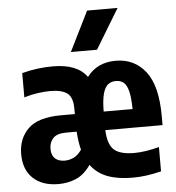

<svg xmlns="http://www.w3.org/2000/svg" viewBox="-56 -860 844 922"><g transform="rotate(-5 366.0 -399.0)"><path d="M189.5 10Q111.5 10 67 -31.8Q22.5 -73.5 22.5 -148.5Q22.5 -223.5 70.8 -270.8Q119 -318 230 -318H296V-344.5Q296 -398.5 269.8 -418.5Q243.5 -438.5 187.5 -438.5Q161 -438.5 127.5 -433.8Q94 -429 61.5 -419V-536Q101 -546.5 138.2 -551Q175.5 -555.5 210.5 -555.5Q328.5 -555.5 374.5 -490Q423.5 -556 513.5 -556Q603.5 -556 657.2 -487.2Q711 -418.5 711 -271.5V-228.5H435Q438 -159 467.2 -133Q496.5 -107 564 -107Q592.5 -107 622.2 -111.8Q652 -116.5 684.5 -125V-8Q611.5 10.5 547.5 10.5Q475 10.5 425 -8.5Q375 -27.5 345 -69Q313 -23 273.5 -6.5Q234 10 189.5 10ZM506 -459Q484 -459 468.5 -447.2Q453 -435.5 444.2 -405Q435.5 -374.5 435 -318H574.5Q573.5 -375 565.5 -405.5Q557.5 -436 542.5 -447.5Q527.5 -459 506 -459ZM228.5 -99.5Q250.5 -99.5 271.5 -109.2Q292.5 -119 310.5 -145Q300.5 -183.5 297.5 -233H246.5Q203 -233 184 -213.2Q165 -193.5 165 -161.5Q165 -130.5 182 -115Q199 -99.5 228.5 -99.5ZM303 -616.5 398 -808H545L429 -616.5Z"/></g></svg>

Font: Encode Sans Condensed Condensed
Style: Bold
Weight: 700
Width: 3
Designer: Multiple Designers
Foundry: Impallari Type
Version: Version 3.000; ttfautohint (v1.8.3) -l 8 -r 50 -G 200 -x 14 